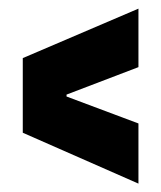

<svg xmlns="http://www.w3.org/2000/svg" viewBox="-20 -553 379 451"><path d="M305.2 -263 136.3 -326.3V-330.8L305.2 -395.3V-532.7L33.5 -416.5V-241.2L305.2 -121.7Z"/></svg>

Font: Bricolage Grotesque 96pt Condensed ExBd
Style: Regular
Weight: 800
Width: 3
Designer: Mathieu Triay
Foundry: Atelier Triay
Version: Version 1.001;Glyphs 3.2 (3207)